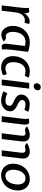

<svg xmlns="http://www.w3.org/2000/svg" viewBox="1391 -2165 786 3608"><g transform="rotate(90 1784.0 -361.0)"><path d="M81.5 0 123 -350.5Q128.5 -391.5 130 -434.2Q131.5 -477 127.5 -512L207.5 -517Q219 -503 224.2 -483Q229.5 -463 231 -438.5L229 -419L240 -438.5Q264 -477.5 302.5 -501.2Q341 -525 379.5 -525Q392 -525 404.5 -522.8Q417 -520.5 431.5 -515.5L407.5 -428Q391 -432.5 379.2 -434Q367.5 -435.5 357.5 -435.5Q325.5 -435.5 295.2 -417Q265 -398.5 242.8 -361Q220.5 -323.5 213.5 -266.5L181.5 0Z M652.5 6Q607 11 570.2 -7Q533.5 -25 508.5 -61Q483.5 -97 473 -146Q462.5 -195 469.5 -251.5Q479.5 -332.5 521 -394.8Q562.5 -457 627.5 -492.2Q692.5 -527.5 773 -527.5Q801 -527.5 828.5 -524.5Q856 -521.5 886.5 -514.8Q917 -508 954.5 -496L913.5 -162.5Q907 -111 906.8 -71.8Q906.5 -32.5 909.5 -3.5L831 0Q817.5 -8.5 807.8 -34.8Q798 -61 802.5 -99L844 -437Q822 -442.5 803 -444.8Q784 -447 764.5 -447Q691.5 -447 642.2 -395.5Q593 -344 581.5 -251.5Q575.5 -202 583 -160Q590.5 -118 614.2 -95Q638 -72 680.5 -78Q705 -81 723.5 -70.5Q742 -60 758.5 -36.5Q731.5 -19 703.5 -8Q675.5 3 652.5 6Z M1253.5 11Q1186 11 1133.2 -19.2Q1080.5 -49.5 1054 -109.5Q1027.5 -169.5 1038 -259Q1049.5 -346.5 1091.5 -406.5Q1133.5 -466.5 1193.8 -497.2Q1254 -528 1320 -528Q1347 -528 1378.8 -523Q1410.5 -518 1439.5 -506.5L1404 -434Q1378 -441 1354.2 -444.2Q1330.5 -447.5 1309.5 -447.5Q1253.5 -447.5 1208 -400.5Q1162.5 -353.5 1150.5 -259Q1143 -195.5 1156 -153.5Q1169 -111.5 1197.5 -90.5Q1226 -69.5 1263.5 -69.5Q1285.5 -69.5 1312.2 -76Q1339 -82.5 1374.5 -97.5L1393.5 -24Q1350.5 -4.5 1314.2 3.2Q1278 11 1253.5 11Z M1474.5 0 1537.5 -517H1645.5L1582.5 0ZM1601.5 -601Q1573.5 -601 1557 -620Q1540.5 -639 1543.5 -667Q1547.5 -696 1569 -715.2Q1590.5 -734.5 1618.5 -734.5Q1647 -734.5 1663.2 -715.2Q1679.5 -696 1675.5 -667Q1672.5 -639 1651.5 -620Q1630.5 -601 1601.5 -601Z M1881 10Q1843 10 1798.8 3Q1754.5 -4 1697 -32L1733 -105.5Q1771 -87 1807.8 -78.8Q1844.5 -70.5 1876 -70.5Q1919 -70.5 1942.2 -90Q1965.5 -109.5 1968.5 -138.5Q1972 -165 1956.5 -182.2Q1941 -199.5 1915.2 -213Q1889.5 -226.5 1860.2 -240.5Q1831 -254.5 1805.8 -273Q1780.5 -291.5 1766.5 -319.2Q1752.5 -347 1757.5 -388Q1761.5 -420 1783.5 -451.8Q1805.5 -483.5 1845 -504.8Q1884.5 -526 1941 -526Q1971 -526 2004.8 -520.8Q2038.5 -515.5 2081 -500L2046.5 -428Q2014.5 -438.5 1988.8 -443Q1963 -447.5 1941 -447.5Q1908 -447.5 1885.5 -432.8Q1863 -418 1859.5 -389.5Q1856 -364.5 1871.5 -347.2Q1887 -330 1912.8 -316.2Q1938.5 -302.5 1967.8 -288Q1997 -273.5 2022.2 -254.2Q2047.5 -235 2061.5 -206.8Q2075.5 -178.5 2070 -136.5Q2065 -95.5 2036.8 -62.2Q2008.5 -29 1967.2 -9.5Q1926 10 1881 10Z M2805 0 2850.5 -373.5Q2854.5 -405.5 2842.8 -426Q2831 -446.5 2800.5 -446.5Q2789 -446.5 2778.8 -444Q2768.5 -441.5 2754 -439Q2726 -434 2704 -444.2Q2682 -454.5 2666 -477.5Q2723 -506.5 2762.2 -517.2Q2801.5 -528 2830.5 -528Q2868.5 -528 2900 -512.5Q2931.5 -497 2948 -462Q2964.5 -427 2957 -367L2912.5 0ZM2163.5 0 2210.5 -386Q2213.5 -414 2214 -445.5Q2214.5 -477 2210.5 -512L2295.5 -517Q2316.5 -490 2320.5 -463.5Q2324.5 -437 2320.5 -407L2271.5 0ZM2484.5 0 2530 -373.5Q2534 -405.5 2523.5 -426Q2513 -446.5 2484.5 -446.5Q2473.5 -446.5 2464.2 -444.5Q2455 -442.5 2442.5 -440Q2413.5 -435 2392.2 -445.2Q2371 -455.5 2355 -478.5Q2412 -507.5 2449.2 -517.8Q2486.5 -528 2516 -528Q2553.5 -528 2583.8 -512.5Q2614 -497 2629.2 -462Q2644.5 -427 2636.5 -367L2592.5 0Z M3275 11Q3207.5 11 3154.8 -20.2Q3102 -51.5 3075.8 -111.8Q3049.5 -172 3060 -259Q3068.5 -328 3096.8 -378.8Q3125 -429.5 3165.2 -462.5Q3205.5 -495.5 3251.8 -511.8Q3298 -528 3341.5 -528Q3419 -528 3470.2 -492.5Q3521.5 -457 3543.8 -396Q3566 -335 3556.5 -259Q3548.5 -194.5 3522.2 -144.2Q3496 -94 3456.8 -59.2Q3417.5 -24.5 3370.8 -6.8Q3324 11 3275 11ZM3285 -69.5Q3331 -69.5 3364.2 -95.2Q3397.5 -121 3417.5 -164.2Q3437.5 -207.5 3444 -259Q3452 -320.5 3439.2 -362.5Q3426.5 -404.5 3398 -426Q3369.5 -447.5 3331.5 -447.5Q3293 -447.5 3259.8 -426Q3226.5 -404.5 3203.2 -362.5Q3180 -320.5 3172 -259Q3162 -175.5 3191.2 -122.5Q3220.5 -69.5 3285 -69.5Z"/></g></svg>

Font: Expletus Sans Medium
Style: Italic
Weight: 500
Italic angle: -7°
Version: Version 7.500